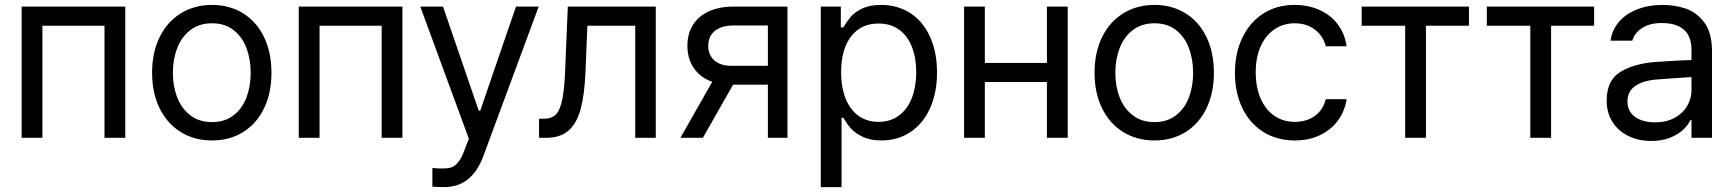

<svg xmlns="http://www.w3.org/2000/svg" viewBox="-20 -557 7007 776"><path d="M67.4 -530.3V0H151.4V-453.1H402.3V0H486.3V-530.3Z M710.4 -23.4C747.2 -0.7 789.4 10.7 836.9 10.7C884.4 10.7 926.4 -0.7 962.9 -23.4C999.3 -46.2 1027.5 -78.3 1047.4 -119.6C1067.2 -161 1077.1 -208.7 1077.1 -262.7C1077.1 -317.4 1067.2 -365.4 1047.4 -406.7C1027.5 -448.1 999.3 -480.1 962.9 -502.9C926.4 -525.7 884.4 -537.1 836.9 -537.1C789.4 -537.1 747.2 -525.7 710.4 -502.9C673.7 -480.1 645.2 -448.1 625 -406.7C604.8 -365.4 594.7 -317.4 594.7 -262.7C594.7 -208.7 604.8 -161 625 -119.6C645.2 -78.3 673.7 -46.2 710.4 -23.4ZM923.8 -90.8C900.4 -72.6 871.4 -63.5 836.9 -63.5C802.4 -63.5 773.3 -72.6 749.5 -90.8C725.7 -109 708 -133.1 696.3 -163.1C684.6 -193 678.7 -226.2 678.7 -262.7C678.7 -299.2 684.6 -332.5 696.3 -362.8C708 -393.1 725.7 -417.3 749.5 -435.5C773.3 -453.8 802.4 -462.9 836.9 -462.9C871.4 -462.9 900.4 -453.8 923.8 -435.5C947.3 -417.3 964.7 -393.1 976.1 -362.8C987.5 -332.5 993.2 -299.2 993.2 -262.7C993.2 -226.2 987.5 -193 976.1 -163.1C964.7 -133.1 947.3 -109 923.8 -90.8Z M1187.5 -530.3V0H1271.5V-453.1H1522.5V0H1606.4V-530.3Z M1727.5 197.3C1741.9 198.6 1757.5 199.2 1774.4 199.2C1812.2 199.2 1844.1 189 1870.1 168.5C1896.2 147.9 1917 117.2 1932.6 76.2L2157.2 -530.3H2065.4L1920.9 -109.4H1915L1770.5 -530.3H1678.7L1875 3.9L1859.4 43.9C1850.9 68 1842 85.9 1832.5 97.7C1823.1 109.4 1813.6 116.7 1804.2 119.6C1794.8 122.6 1782.9 124 1768.6 124C1756.8 124 1748.4 123.7 1743.2 123L1727.5 122.1Z M2158.7 -77.1V0H2187C2225.4 0 2255.7 -9.8 2277.8 -29.3C2300 -48.8 2316.2 -77.6 2326.7 -115.7C2337.1 -153.8 2343.6 -203.5 2346.2 -264.6L2354 -453.1H2547.4V0H2630.4V-530.3H2274.9L2265.1 -295.9C2263.2 -235.4 2259.3 -189.8 2253.4 -159.2C2247.6 -128.6 2238.9 -107.3 2227.5 -95.2C2216.1 -83.2 2199.4 -77.1 2177.2 -77.1Z M3083.5 -454.1V0H3162.6V-530.3H2943.8C2906.1 -530.3 2873.2 -523.9 2845.2 -511.2C2817.2 -498.5 2795.7 -480.3 2780.8 -456.5C2765.8 -432.8 2758.3 -404.6 2758.3 -372.1C2758.3 -340.2 2765.5 -312.3 2779.8 -288.6C2794.1 -264.8 2814.5 -246.6 2840.8 -233.9C2867.2 -221.2 2898.6 -214.8 2935.1 -214.8H3105V-291H2935.1C2916.2 -291 2899.7 -294.3 2885.7 -300.8C2871.7 -307.3 2861 -316.7 2853.5 -329.1C2846 -341.5 2842.3 -355.8 2842.3 -372.1C2842.3 -389 2846.4 -403.6 2854.5 -416C2862.6 -428.4 2874.3 -437.8 2889.6 -444.3C2904.9 -450.8 2923 -454.1 2943.8 -454.1ZM2880.4 -264.6 2730 0H2820.8L2971.2 -264.6Z M3297.4 -530.3V199.2H3381.3V-81.1H3388.2C3397.9 -64.8 3408 -50.6 3418.5 -38.6C3428.9 -26.5 3444.5 -15.3 3465.3 -4.9C3486.2 5.5 3511.9 10.7 3542.5 10.7C3586.1 10.7 3625 -0.5 3659.2 -22.9C3693.4 -45.4 3719.9 -77.5 3738.8 -119.1C3757.6 -160.8 3767.1 -209 3767.1 -263.7C3767.1 -319 3757.6 -367.4 3738.8 -408.7C3719.9 -450 3693.4 -481.8 3659.2 -503.9C3625 -526 3585.8 -537.1 3541.5 -537.1C3510.3 -537.1 3484.4 -532.1 3463.9 -522C3443.4 -511.9 3428.2 -501 3418.5 -489.3C3408.7 -477.5 3398.6 -463.2 3388.2 -446.3H3378.4V-530.3ZM3397 -160.6C3385.3 -190.9 3379.4 -225.9 3379.4 -265.6C3379.4 -305.3 3385.3 -339.8 3397 -369.1C3408.7 -398.4 3425.8 -421.2 3448.2 -437.5C3470.7 -453.8 3498.2 -461.9 3530.8 -461.9C3564 -461.9 3592 -453.5 3614.7 -436.5C3637.5 -419.6 3654.6 -396.3 3666 -366.7C3677.4 -337.1 3683.1 -303.4 3683.1 -265.6C3683.1 -227.2 3677.4 -192.9 3666 -162.6C3654.6 -132.3 3637.4 -108.4 3614.3 -90.8C3591.1 -73.2 3563.3 -64.5 3530.8 -64.5C3498.9 -64.5 3471.5 -72.9 3448.7 -89.8C3425.9 -106.8 3408.7 -130.4 3397 -160.6Z M4231.9 -225.6V-302.7H3939.9V-225.6ZM3960.4 0V-530.3H3876.5V0ZM4295.4 0V-530.3H4211.4V0Z M4519.5 -23.4C4556.3 -0.7 4598.5 10.7 4646 10.7C4693.5 10.7 4735.5 -0.7 4772 -23.4C4808.4 -46.2 4836.6 -78.3 4856.4 -119.6C4876.3 -161 4886.2 -208.7 4886.2 -262.7C4886.2 -317.4 4876.3 -365.4 4856.4 -406.7C4836.6 -448.1 4808.4 -480.1 4772 -502.9C4735.5 -525.7 4693.5 -537.1 4646 -537.1C4598.5 -537.1 4556.3 -525.7 4519.5 -502.9C4482.7 -480.1 4454.3 -448.1 4434.1 -406.7C4413.9 -365.4 4403.8 -317.4 4403.8 -262.7C4403.8 -208.7 4413.9 -161 4434.1 -119.6C4454.3 -78.3 4482.7 -46.2 4519.5 -23.4ZM4732.9 -90.8C4709.5 -72.6 4680.5 -63.5 4646 -63.5C4611.5 -63.5 4582.4 -72.6 4558.6 -90.8C4534.8 -109 4517.1 -133.1 4505.4 -163.1C4493.7 -193 4487.8 -226.2 4487.8 -262.7C4487.8 -299.2 4493.7 -332.5 4505.4 -362.8C4517.1 -393.1 4534.8 -417.3 4558.6 -435.5C4582.4 -453.8 4611.5 -462.9 4646 -462.9C4680.5 -462.9 4709.5 -453.8 4732.9 -435.5C4756.3 -417.3 4773.8 -393.1 4785.2 -362.8C4796.5 -332.5 4802.2 -299.2 4802.2 -262.7C4802.2 -226.2 4796.5 -193 4785.2 -163.1C4773.8 -133.1 4756.3 -109 4732.9 -90.8Z M5085 -24.4C5121.7 -1 5164.6 10.7 5213.4 10.7C5251.8 10.7 5286 3.4 5315.9 -11.2C5345.9 -25.9 5370 -45.7 5388.2 -70.8C5406.4 -95.9 5417.8 -124.3 5422.4 -156.2H5338.4C5333.8 -137.4 5325.7 -120.9 5314 -106.9C5302.2 -92.9 5287.8 -82.4 5270.5 -75.2C5253.3 -68 5234.2 -64.5 5213.4 -64.5C5181.5 -64.5 5153.6 -72.8 5129.9 -89.4C5106.1 -106 5087.7 -129.4 5074.7 -159.7C5061.7 -189.9 5055.2 -225.3 5055.2 -265.6C5055.2 -305.3 5061.8 -340 5075.2 -369.6C5088.5 -399.3 5107.1 -422.2 5130.9 -438.5C5154.6 -454.8 5182.1 -462.9 5213.4 -462.9C5236.2 -462.9 5256.2 -458.7 5273.4 -450.2C5290.7 -441.7 5304.9 -430.5 5315.9 -416.5C5327 -402.5 5334.5 -387 5338.4 -370.1H5422.4C5417.8 -403.3 5406.1 -432.6 5387.2 -458C5368.3 -483.4 5343.8 -502.9 5313.5 -516.6C5283.2 -530.3 5249.2 -537.1 5211.4 -537.1C5163.9 -537.1 5122.1 -525.6 5085.9 -502.4C5049.8 -479.3 5021.6 -446.9 5001.5 -405.3C4981.3 -363.6 4971.2 -316.1 4971.2 -262.7C4971.2 -210 4981 -162.9 5000.5 -121.6C5020 -80.2 5048.2 -47.9 5085 -24.4Z M5483.4 -530.3V-453.1H5659.2V0H5743.2V-453.1H5917V-530.3Z M5989.3 -530.3V-453.1H6165V0H6249V-453.1H6422.9V-530.3Z M6738.3 -240.2C6789.1 -244.1 6817.4 -246.1 6823.2 -246.1L6822.3 -314.5L6766.6 -312.5C6710.6 -309.2 6679.4 -307.3 6672.9 -306.6C6615.6 -302.7 6568 -289.6 6530.3 -267.1C6492.5 -244.6 6473.6 -205.7 6473.6 -150.4C6473.6 -117.2 6481.6 -88.2 6497.6 -63.5C6513.5 -38.7 6535.2 -19.9 6562.5 -6.8C6589.8 6.2 6620.4 12.7 6654.3 12.7C6682.9 12.7 6708.2 8.3 6730 -0.5C6751.8 -9.3 6769.4 -20 6782.7 -32.7C6796.1 -45.4 6806 -58.6 6812.5 -72.3H6816.4V0H6899.4V-349.6C6899.4 -401 6888.5 -440.6 6866.7 -468.3C6844.9 -495.9 6819.3 -514.3 6790 -523.4C6760.7 -532.6 6730.8 -537.1 6700.2 -537.1C6661.8 -537.1 6627.3 -531.1 6596.7 -519C6566.1 -507 6541.5 -490.1 6522.9 -468.3C6504.4 -446.5 6493.2 -421.2 6489.3 -392.6H6577.1C6583.7 -414.1 6597.2 -431.3 6617.7 -444.3C6638.2 -457.4 6664.4 -463.9 6696.3 -463.9C6723 -463.9 6745.3 -459.8 6763.2 -451.7C6781.1 -443.5 6794.4 -431.5 6803.2 -415.5C6812 -399.6 6816.4 -380.2 6816.4 -357.4V-192.4C6816.4 -169.6 6810.5 -148.3 6798.8 -128.4C6787.1 -108.6 6770.2 -92.6 6748 -80.6C6725.9 -68.5 6699.5 -62.5 6668.9 -62.5C6647.5 -62.5 6628.3 -65.8 6611.3 -72.3C6594.4 -78.8 6581.2 -88.2 6571.8 -100.6C6562.3 -113 6557.6 -128.3 6557.6 -146.5C6557.6 -174.5 6568.5 -195.8 6590.3 -210.4C6612.1 -225.1 6642.9 -233.7 6682.6 -236.3Z"/></svg>

Font: Pretendard Variable
Style: Regular
Weight: 400
Designer: Base glyphs from Inter by Rasmus Andersson; Hangeul glyphs from Noto Sans CJK(Source Han Sans) by Jang Soo-young and Kan
Foundry: Kil Hyung-jin
Version: Version 1.309;Glyphs 3.2 (3225)